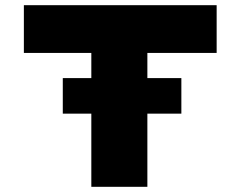

<svg xmlns="http://www.w3.org/2000/svg" viewBox="-20 -720 927 740"><path d="M222 -282V-419H679V-282ZM332 0V-516H72V-700H815V-516H548V0Z"/></svg>

Font: Lexend Mega Black
Style: Regular
Weight: 900
Version: Version 1.007